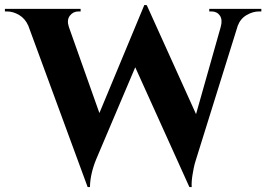

<svg xmlns="http://www.w3.org/2000/svg" viewBox="-54 -736 1074 774"><path d="M789.6 -700.2H999.5V-689.9H990.7Q965.3 -689.9 940.2 -675.3Q915 -660.6 904.3 -631.8L736.3 -93.3Q733.9 -86.4 730.7 -74.7Q727.5 -63 722.4 -33.2Q717.3 -3.4 718.8 18.1H709.5L491.2 -464.8L333.5 -93.3Q309.6 -34.7 308.6 18.1H299.3L60.1 -632.3Q47.4 -661.1 23.2 -675.5Q-1 -689.9 -25.9 -689.9H-34.2V-700.2H271V-689.9H262.2Q240.7 -689.9 227.5 -672.6Q214.4 -655.3 223.6 -627.4L346.7 -280.3L527.8 -715.8L537.6 -715.3L736.3 -275.9L835.9 -627.9Q843.8 -656.7 832.3 -673.3Q820.8 -689.9 798.3 -689.9H789.6Z"/></svg>

Font: Cinzel Bold
Style: Regular
Weight: 700
Designer: Natanael Gama
Version: Version 1.001;PS 001.001;hotconv 1.0.56;makeotf.lib2.0.21325